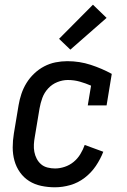

<svg xmlns="http://www.w3.org/2000/svg" viewBox="-20 -788 540 816"><path d="M213 8Q184 8 155.5 2Q127 -4 104 -18.5Q81 -33 65 -55.5Q49 -78 41.5 -105Q34 -132 34 -161.5Q34 -191 39 -221L59 -341Q63 -365 71 -389Q79 -413 92.5 -435Q106 -457 125.5 -475.5Q145 -494 168 -506Q191 -518 216 -523Q241 -528 266 -528Q318 -528 365.5 -512.5Q413 -497 455 -474L433 -340H353L367 -424Q344 -434 319.5 -441Q295 -448 268 -448Q246 -448 223.5 -439Q201 -430 184.5 -412Q168 -394 160 -372Q152 -350 148 -327L128 -207Q125 -191 124 -174.5Q123 -158 126 -142.5Q129 -127 136 -113.5Q143 -100 154.5 -90Q166 -80 182 -76Q198 -72 214 -72Q234 -72 255 -79Q276 -86 293 -100Q310 -114 321.5 -133Q333 -152 340 -172L419 -143Q407 -112 387.5 -83Q368 -54 340 -32.5Q312 -11 279 -1.5Q246 8 213 8ZM279 -577 231 -623 375 -768 433 -712Z"/></svg>

Font: Iosevka Curly Slab Medium
Style: Italic
Weight: 500
Italic angle: -9°
Monospace: yes
Designer: Belleve Invis
Foundry: Belleve Invis
Version: Version 22.1.2; ttfautohint (v1.8.4)